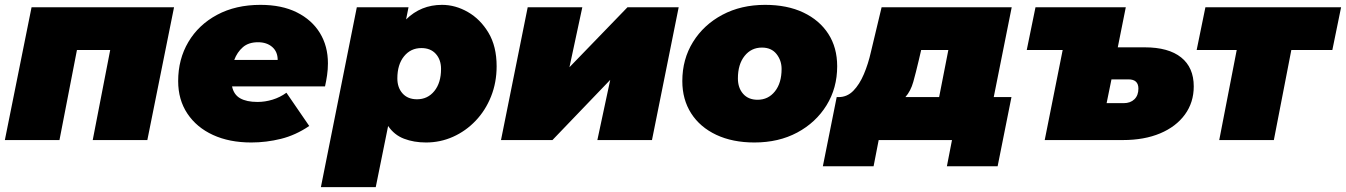

<svg xmlns="http://www.w3.org/2000/svg" viewBox="-22 -577 5545 791"><path d="M-2 0 108 -547H695L585 0H360L432 -371H295L223 0Z M1013 10Q923 10 855.5 -21Q788 -52 750 -109Q712 -166 712 -243Q712 -333 754 -404Q796 -475 872.5 -516Q949 -557 1051 -557Q1139 -557 1201 -526Q1263 -495 1296 -441Q1329 -387 1329 -316Q1329 -291 1325.5 -267Q1322 -243 1317 -221H934Q941 -187 967.5 -172Q994 -157 1039 -157Q1070 -157 1101 -166.5Q1132 -176 1158 -195L1252 -58Q1196 -20 1135.5 -5Q1075 10 1013 10ZM943 -330H1122Q1122 -364 1099.5 -383.5Q1077 -403 1041 -403Q1002 -403 978.5 -382.5Q955 -362 943 -330Z M1733 10Q1683 10 1642.5 -5.5Q1602 -21 1577 -58L1526 194H1300L1448 -547H1661L1651 -497Q1712 -557 1799 -557Q1854 -557 1905.5 -527.5Q1957 -498 1990.5 -442Q2024 -386 2024 -304Q2024 -237 2001 -179.5Q1978 -122 1937.5 -79.5Q1897 -37 1844.5 -13.5Q1792 10 1733 10ZM1696 -168Q1740 -168 1767.5 -202Q1795 -236 1795 -293Q1795 -331 1773.5 -355Q1752 -379 1714 -379Q1670 -379 1642.5 -345Q1615 -311 1615 -254Q1615 -216 1636.5 -192Q1658 -168 1696 -168Z M2042 0 2152 -547H2377L2324 -300L2563 -547H2774L2664 0H2439L2492 -248L2254 0Z M3086 10Q2996 10 2929 -21.5Q2862 -53 2825.5 -110Q2789 -167 2789 -243Q2789 -333 2833 -404Q2877 -475 2954 -516Q3031 -557 3130 -557Q3221 -557 3287.5 -525.5Q3354 -494 3390.5 -437.5Q3427 -381 3427 -304Q3427 -214 3383 -143Q3339 -72 3262.5 -31Q3186 10 3086 10ZM3099 -166Q3143 -166 3170.5 -200.5Q3198 -235 3198 -293Q3198 -328 3177 -354.5Q3156 -381 3117 -381Q3073 -381 3045.5 -346.5Q3018 -312 3018 -254Q3018 -215 3039.5 -190.5Q3061 -166 3099 -166Z M3368 108 3425 -177H3433Q3468 -177 3493.5 -203Q3519 -229 3537 -271.5Q3555 -314 3566 -363L3610 -547H4146L4072 -177H4145L4088 108H3879L3900 0H3598L3577 108ZM3847 -177 3885 -371H3773L3763 -328Q3751 -277 3740.5 -239.5Q3730 -202 3708 -177Z M4694 -382Q4792 -382 4844 -340.5Q4896 -299 4896 -221Q4896 -155 4859.5 -105Q4823 -55 4757.5 -27.5Q4692 0 4604 0H4282L4356 -371H4208L4244 -547H4616L4583 -382ZM4607 -152Q4635 -152 4651.5 -168Q4668 -184 4668 -212Q4668 -250 4627 -250H4557L4537 -152Z M5001 0 5073 -371H4908L4944 -547H5503L5467 -371H5298L5226 0Z"/></svg>

Font: Montserrat Black
Style: Italic
Weight: 900
Italic angle: -11.3°
Designer: Julieta Ulanovsky
Foundry: Julieta Ulanovsky
Version: Version 9.000; ttfautohint (v1.8.4.7-5d5b)